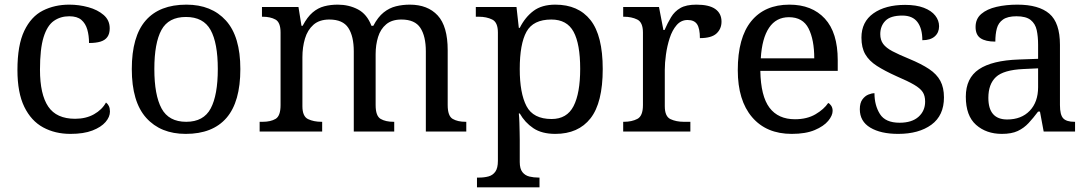

<svg xmlns="http://www.w3.org/2000/svg" viewBox="-20 -566 4688 826"><path d="M283 10Q217 10 165.5 -18Q114 -46 84.5 -106.5Q55 -167 55 -265Q55 -372 84.5 -433.5Q114 -495 164.5 -520.5Q215 -546 278 -546Q320 -546 360 -535Q400 -524 426 -501.5Q452 -479 452 -444Q452 -421 442 -407Q432 -393 412.5 -387Q393 -381 363 -381Q363 -413 355.5 -439Q348 -465 330 -480.5Q312 -496 278 -496Q240 -496 211.5 -476Q183 -456 167.5 -406Q152 -356 152 -266Q152 -160 187.5 -107.5Q223 -55 303 -55Q350 -55 384.5 -74.5Q419 -94 436 -125Q444 -119 448.5 -109.5Q453 -100 453 -86Q453 -63 434 -41Q415 -19 377.5 -4.5Q340 10 283 10Z M779 10Q671 10 609 -59Q547 -128 547 -269Q547 -409 606.5 -477.5Q666 -546 782 -546Q890 -546 952 -477.5Q1014 -409 1014 -269Q1014 -128 954.5 -59Q895 10 779 10ZM781 -42Q856 -42 886.5 -99.5Q917 -157 917 -269Q917 -381 886 -437Q855 -493 780 -493Q705 -493 674.5 -437Q644 -381 644 -269Q644 -157 675 -99.5Q706 -42 781 -42Z M1097 0V-42H1110Q1144 -42 1165.5 -54.5Q1187 -67 1187 -114V-426Q1187 -470 1165 -482Q1143 -494 1110 -494H1107V-536H1264L1277 -455H1282Q1302 -493 1325 -512.5Q1348 -532 1375 -539Q1402 -546 1433 -546Q1481 -546 1520 -525.5Q1559 -505 1578 -455H1586Q1606 -493 1630.5 -512.5Q1655 -532 1683.5 -539Q1712 -546 1743 -546Q1820 -546 1863 -499.5Q1906 -453 1906 -350V-114Q1906 -67 1927.5 -54.5Q1949 -42 1983 -42H1986V0H1812V-345Q1812 -410 1788.5 -446Q1765 -482 1707 -482Q1666 -482 1641.5 -461.5Q1617 -441 1606.5 -407Q1596 -373 1596 -333V-114Q1596 -67 1617.5 -54.5Q1639 -42 1673 -42H1676V0H1502V-345Q1502 -410 1478.5 -446Q1455 -482 1397 -482Q1354 -482 1328.5 -459.5Q1303 -437 1292 -400Q1281 -363 1281 -320V-109Q1281 -65 1305.5 -53.5Q1330 -42 1363 -42H1366V0Z M2032 240V198H2040Q2063 198 2081.5 193Q2100 188 2111 172.5Q2122 157 2122 126V-426Q2122 -470 2097.5 -482Q2073 -494 2040 -494H2027V-536H2202L2212 -446H2216Q2239 -492 2275 -519Q2311 -546 2369 -546Q2468 -546 2520.5 -479.5Q2573 -413 2573 -269Q2573 -124 2520.5 -57Q2468 10 2369 10Q2311 10 2274.5 -14.5Q2238 -39 2216 -78H2212Q2214 -59 2214.5 -37.5Q2215 -16 2215.5 3Q2216 22 2216 35V131Q2216 160 2227.5 174.5Q2239 189 2257.5 193.5Q2276 198 2298 198H2301V240ZM2353 -54Q2419 -54 2447.5 -109.5Q2476 -165 2476 -270Q2476 -377 2447.5 -429.5Q2419 -482 2352 -482Q2274 -482 2245 -429.5Q2216 -377 2216 -269Q2216 -165 2245 -109.5Q2274 -54 2353 -54Z M2661 0V-42H2664Q2698 -42 2722 -54.5Q2746 -67 2746 -114V-426Q2746 -470 2721.5 -482Q2697 -494 2664 -494H2661V-536H2815L2834 -437H2839Q2852 -467 2867 -492Q2882 -517 2907 -531.5Q2932 -546 2976 -546Q3031 -546 3057.5 -527Q3084 -508 3084 -473Q3084 -442 3062.5 -422Q3041 -402 2991 -402Q2991 -443 2979 -461.5Q2967 -480 2938 -480Q2910 -480 2891 -458Q2872 -436 2861 -402Q2850 -368 2845 -331.5Q2840 -295 2840 -266V-109Q2840 -65 2864.5 -53.5Q2889 -42 2922 -42H2950V0Z M3386 10Q3277 10 3215.5 -62Q3154 -134 3154 -264Q3154 -404 3212 -475Q3270 -546 3376 -546Q3473 -546 3528.5 -486Q3584 -426 3584 -307V-261H3251Q3253 -152 3290.5 -102.5Q3328 -53 3400 -53Q3452 -53 3488.5 -74.5Q3525 -96 3543 -123Q3550 -120 3556 -111Q3562 -102 3562 -89Q3562 -69 3543 -46Q3524 -23 3485 -6.5Q3446 10 3386 10ZM3483 -315Q3483 -395 3458.5 -443.5Q3434 -492 3374 -492Q3319 -492 3288.5 -446.5Q3258 -401 3253 -315Z M3844 10Q3769 10 3724 -17Q3679 -44 3679 -96Q3679 -123 3690 -138Q3701 -153 3715.5 -159Q3730 -165 3742 -165Q3742 -113 3765.5 -75.5Q3789 -38 3850 -38Q3903 -38 3931.5 -63.5Q3960 -89 3960 -129Q3960 -154 3949.5 -170Q3939 -186 3912.5 -201.5Q3886 -217 3837 -238Q3786 -261 3752.5 -282.5Q3719 -304 3702.5 -332.5Q3686 -361 3686 -404Q3686 -472 3737.5 -508.5Q3789 -545 3874 -545Q3922 -545 3954.5 -532.5Q3987 -520 4003.5 -499Q4020 -478 4020 -453Q4020 -426 4001.5 -409.5Q3983 -393 3948 -393Q3948 -443 3927 -471Q3906 -499 3862 -499Q3811 -499 3789 -476.5Q3767 -454 3767 -419Q3767 -394 3779.5 -377Q3792 -360 3819.5 -345.5Q3847 -331 3891 -313Q3944 -291 3977 -269Q4010 -247 4025.5 -218Q4041 -189 4041 -147Q4041 -69 3987 -29.5Q3933 10 3844 10Z M4290 10Q4223 10 4179 -29Q4135 -68 4135 -150Q4135 -230 4191.5 -268Q4248 -306 4363 -310L4446 -313V-373Q4446 -409 4440 -436.5Q4434 -464 4414 -480Q4394 -496 4353 -496Q4315 -496 4295 -482Q4275 -468 4268.5 -443.5Q4262 -419 4262 -387Q4220 -387 4198.5 -401.5Q4177 -416 4177 -450Q4177 -485 4201.5 -506Q4226 -527 4267 -536.5Q4308 -546 4357 -546Q4449 -546 4494.5 -507Q4540 -468 4540 -373V-114Q4540 -72 4554 -57Q4568 -42 4602 -42H4605V0H4470L4454 -86H4446Q4425 -58 4405 -36.5Q4385 -15 4358.5 -2.5Q4332 10 4290 10ZM4313 -52Q4374 -52 4410 -89.5Q4446 -127 4446 -191V-272L4382 -269Q4297 -265 4264.5 -234.5Q4232 -204 4232 -145Q4232 -52 4313 -52Z"/></svg>

Font: Noto Naskh Arabic UI
Style: Regular
Weight: 400
Designer: Monotype Design Team, David Williams, Mohamad Dakak and Nizar Qandah
Foundry: Monotype Imaging Inc.
Version: Version 2.014